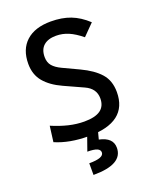

<svg xmlns="http://www.w3.org/2000/svg" viewBox="-168 -801 923 1133"><g transform="rotate(-20 293.0 -234.0)"><path d="M269 9.8Q210 9.8 158.4 0.2Q106.9 -9.3 63 -28.3L75.7 -127Q129.4 -104 179.4 -92Q229.5 -80.1 276.9 -80.1Q345.2 -80.1 378.4 -104Q411.6 -127.9 411.6 -176.8Q411.6 -238.8 348.1 -267.6L228 -322.3Q157.2 -354.5 119.4 -399.9Q81.5 -445.3 81.5 -512.7Q81.5 -603.5 136.2 -653.3Q190.9 -703.1 291 -703.1Q360.8 -703.1 414.6 -682.6Q468.3 -662.1 518.1 -615.7L449.7 -546.4Q406.7 -581.5 369.4 -597.4Q332 -613.3 291.5 -613.3Q241.2 -613.3 213.6 -589.1Q186 -564.9 186 -517.6Q186 -483.9 204.1 -462.6Q222.2 -441.4 257.3 -424.8L358.9 -377Q436 -340.8 476.1 -295.4Q516.1 -250 516.1 -178.7Q516.1 -84.5 454.8 -37.4Q393.6 9.8 269 9.8ZM219.2 234.4V161.1Q265.6 161.1 288.3 152.3Q311 143.6 311 126Q311 108.9 291.5 100.8Q272 92.8 231.9 92.8L265.6 -2.9L332 2.4L319.8 48.8Q361.8 57.6 382.8 77.9Q403.8 98.1 403.8 130.4Q403.8 182.1 357.9 208.3Q312 234.4 219.2 234.4Z"/></g></svg>

Font: Cascadia Code
Style: Regular
Weight: 400
Monospace: yes
Designer: Aaron Bell
Foundry: Saja Typeworks
Version: Version 2106.017